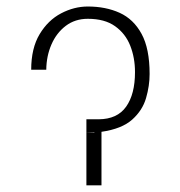

<svg xmlns="http://www.w3.org/2000/svg" viewBox="-20 -558 543 578"><path d="M73.9 -348Q73.9 -413 99.3 -455.1Q124.6 -497.2 163.9 -517.8Q203.1 -538.4 244.3 -538.4Q298.3 -538.4 340.2 -519.4Q382.1 -500.4 406.2 -456Q430.4 -411.6 430.4 -335.2Q430.4 -299.7 419.7 -262.8Q409.1 -225.9 378 -198Q346.9 -170.1 285.5 -161.2V0H240.1V-157.7H234.4Q237.2 -157.7 240.1 -157.7V-198.9H277Q333.1 -199.2 359.7 -236.9Q386.4 -274.5 386.4 -340.9Q386.4 -384.2 372 -420.6Q357.6 -457 326.3 -479.2Q295.1 -501.4 244.3 -501.4Q206 -501.4 177.9 -480.1Q149.9 -458.8 134.8 -424Q119.7 -389.2 119.3 -348ZM240.1 -157.7H264.2V-158.7Q252.5 -158 240.1 -157.7Z"/></svg>

Font: Inter UI Thin
Style: Regular
Weight: 100
Designer: Rasmus Andersson
Foundry: rsms
Version: 3.2;8d6f07862